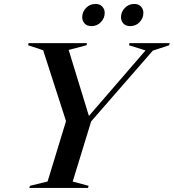

<svg xmlns="http://www.w3.org/2000/svg" viewBox="-20 -928 858 948"><path d="M698.5 -679 617 -704.5 619.5 -715H817.5L815 -704.5L734.5 -678L430 -328.5L339 -31.5L417.5 -10.5L414.5 0H124.5L128 -10.5L215 -32L306 -330L193 -680L119 -704.5L121 -715H409.5L407 -704.5L319 -681.5L419 -355.5ZM431.5 -799Q409.5 -799 397.8 -812Q386 -825 386 -843Q386 -869.5 405 -889Q424 -908.5 451.5 -908.5Q473 -908.5 485 -895.5Q497 -882.5 497 -864.5Q497 -838 478 -818.5Q459 -799 431.5 -799ZM622.5 -799Q601 -799 589.2 -812Q577.5 -825 577.5 -843Q577.5 -869.5 596.5 -889Q615.5 -908.5 643 -908.5Q664.5 -908.5 676.2 -895.5Q688 -882.5 688 -864.5Q688 -838 669.2 -818.5Q650.5 -799 622.5 -799Z"/></svg>

Font: Newsreader 72pt Medium
Style: Italic
Weight: 500
Italic angle: -17°
Designer: Hugues Gentile
Foundry: Production Type
Version: Version 1.003; ttfautohint (v1.8.3)